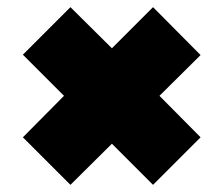

<svg xmlns="http://www.w3.org/2000/svg" viewBox="-20 -636 625 537"><path d="M408 -119 293 -234 177 -119 44 -252 159 -368 44 -483 177 -616 293 -501 408 -616 541 -482 426 -368 541 -252Z"/></svg>

Font: Hepta Slab Black
Style: Regular
Weight: 900
Designer: Michael LaGattuta
Foundry: Michael LaGattuta
Version: Version 1.102